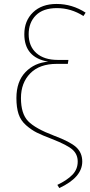

<svg xmlns="http://www.w3.org/2000/svg" viewBox="-20 -755 453 971"><path d="M266 -735Q345 -735 413 -691L402 -674Q339 -714 268 -714Q198 -714 161.5 -677.5Q125 -641 125 -582Q125 -521 164 -486.5Q203 -452 272 -452H326L323 -432H267Q180 -432 133 -384Q86 -336 86 -259Q86 -180 122 -142.5Q158 -105 253 -69Q336 -38 366 -10Q396 18 396 62Q396 142 280 196L270 180Q320 156 346.5 128.5Q373 101 373 62Q373 26 347.5 2.5Q322 -21 243 -52Q193 -71 166 -84.5Q139 -98 112 -121.5Q85 -145 74 -178Q63 -211 63 -259Q63 -343 109 -390.5Q155 -438 224 -443Q103 -464 103 -582Q103 -650 147 -692.5Q191 -735 266 -735Z"/></svg>

Font: FiraGO Thin
Style: Regular
Weight: 100
Designer: bBox Type
Foundry: bBox Type GmbH
Version: Version 1.001;PS 001.001;hotconv 1.0.88;makeotf.lib2.5.64775